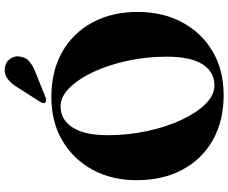

<svg xmlns="http://www.w3.org/2000/svg" viewBox="-97 -855 967 813"><g transform="rotate(-90 386.5 -448.5)"><path d="M382 -714.5Q492.5 -714.5 573.2 -668.5Q654 -622.5 698.2 -540Q742.5 -457.5 742.5 -349.5Q742.5 -243.5 698.8 -161.2Q655 -79 575.8 -32Q496.5 15 390 15Q280.5 15 199.5 -31Q118.5 -77 74.2 -160Q30 -243 30 -354Q30 -458 74 -539.5Q118 -621 197.2 -667.8Q276.5 -714.5 382 -714.5ZM553 -225Q553 -312 535.5 -392.8Q518 -473.5 488 -537.2Q458 -601 420.5 -638.2Q383 -675.5 342.5 -675.5Q286 -675.5 253.2 -624.5Q220.5 -573.5 220.5 -478Q220.5 -390 238 -308.8Q255.5 -227.5 285.5 -163.2Q315.5 -99 353 -61.5Q390.5 -24 430.5 -24Q489 -24 521 -74.8Q553 -125.5 553 -225ZM422.5 -857.5Q439.5 -885.5 459.8 -900.2Q480 -915 505 -911.5Q530.5 -908.5 543.8 -889.2Q557 -870 554 -850.5Q551 -822.5 531.2 -806.5Q511.5 -790.5 482.5 -780L379 -738.5Q374 -737 367.8 -737.2Q361.5 -737.5 358.5 -741.5Q353 -748 361 -760.5Z"/></g></svg>

Font: Fraunces 72pt
Style: Bold
Weight: 700
Version: Version 1.000;[b76b70a41]